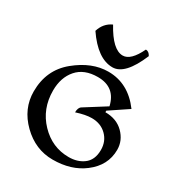

<svg xmlns="http://www.w3.org/2000/svg" viewBox="-218 -1095 1165 1248"><g transform="rotate(30 365.0 -470.5)"><path d="M362.3 7.8Q232.4 7.8 133.5 -89.1Q34.7 -186 34.7 -315.4Q34.7 -476.6 151.9 -572.8Q269 -668.9 392.1 -668.9Q542 -668.9 642.1 -533.7L505.9 -442.4V-430.7Q590.8 -430.7 642.8 -378.7Q694.8 -326.7 694.8 -257.3Q694.8 -139.6 592.8 -62.5Q500.5 7.8 362.3 7.8ZM444.3 -58.6Q508.8 -58.6 553.2 -90.8Q603.5 -126.5 603.5 -203.6Q603.5 -268.1 560.3 -310.8Q517.1 -353.5 449.2 -353.5Q402.8 -353.5 335.4 -331.5Q335.4 -367.7 355.5 -379.9L509.8 -477.1Q480.5 -604.5 350.1 -604.5Q248 -604.5 194.3 -542.7Q140.6 -481 140.6 -382.8Q140.6 -245.6 230.2 -152.1Q319.8 -58.6 444.3 -58.6ZM398.9 -706.1Q287.6 -706.1 185.1 -856.4Q205.1 -922.4 264.2 -949.2Q342.8 -805.7 418.5 -805.7Q478.5 -805.7 530.3 -915Q553.7 -915 567.9 -887.2Q492.2 -706.1 398.9 -706.1Z"/></g></svg>

Font: Balgruf
Style: Regular
Weight: 500
Designer: Paul James MIller
Foundry: High-Logic / Made with FontCreator
Version: Version 1.201;March 28, 2021;FontCreator 13.0.0.2683 64-bit